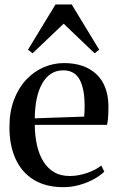

<svg xmlns="http://www.w3.org/2000/svg" viewBox="-20 -802 510 834"><path d="M255.5 11Q179 11 126.8 -21Q74.5 -53 47.8 -111.5Q21 -170 21 -249.5Q21 -315.5 40.2 -367.2Q59.5 -419 93 -455Q126.5 -491 169 -509.5Q211.5 -528 258 -528Q347 -528 398.2 -480.2Q449.5 -432.5 451 -342Q451 -311 449.5 -291.8Q448 -272.5 445 -259.5H131Q131.5 -213.5 140.2 -173.2Q149 -133 167.2 -102.5Q185.5 -72 214 -54.8Q242.5 -37.5 282.5 -37.5Q321 -37.5 359.8 -51.2Q398.5 -65 420 -83L433 -56.5Q416 -39.5 388 -24Q360 -8.5 325.8 1.2Q291.5 11 255.5 11ZM131 -288 345.5 -295.5Q347 -308 347.2 -319.8Q347.5 -331.5 347.5 -343.5Q347.5 -416 326 -456.2Q304.5 -496.5 254 -496.5Q224 -496.5 201 -481.2Q178 -466 162.5 -438Q147 -410 139.2 -372Q131.5 -334 131 -288ZM121.5 -570.5 101.5 -586 221 -782.5H291.5L411 -586L391 -570.5L256.5 -699Z"/></svg>

Font: Merriweather 120pt
Style: Regular
Weight: 400
Version: Version 2.100